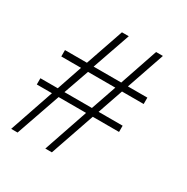

<svg xmlns="http://www.w3.org/2000/svg" viewBox="-178 -943 1063 1094"><g transform="rotate(30 353.5 -396.0)"><path d="M625 -542V-500H482.4L424.8 -333H583V-292H410.2L309.6 0H266.6L366.2 -292H185.5L84 0H42L141.6 -292H42V-333H156.2L212.9 -500H83V-542H227.5L313.5 -792H358.4L271.5 -542H453.1L538.1 -792H583L497.1 -542ZM258.8 -500 200.2 -333H380.9L438.5 -500Z"/></g></svg>

Font: okolaksMetalik
Style: bold
Weight: 700
Width: 7
Version: Version 0.6